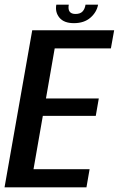

<svg xmlns="http://www.w3.org/2000/svg" viewBox="-42 -805 511 825"><path d="M-22.5 0 96.5 -675H448.5L434.5 -597H193L155.5 -382H382.5L369.5 -307H142L102 -78H343L329.5 0ZM275.5 -705.5Q233 -705.5 213.5 -729Q194 -752.5 200 -785H253.5Q246.5 -745 282.5 -745Q302.5 -745 312.5 -755.5Q322.5 -766 325.5 -785H379.5Q373.5 -752.5 346.5 -729Q319.5 -705.5 275.5 -705.5Z"/></svg>

Font: Anybody Medium
Style: Italic
Weight: 500
Italic angle: -10°
Designer: Tyler Finck
Foundry: Etcetera Type Company
Version: Version 1.010; ttfautohint (v1.8.3) -l 8 -r 50 -G 200 -x 14 